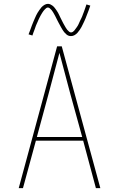

<svg xmlns="http://www.w3.org/2000/svg" viewBox="-20 -975 616 995"><path d="M77 0H99L166 -246H411L477 0H500L300 -735H276L243 -613ZM171 -265 232 -490Q246 -543 260 -595.5Q274 -648 288 -701Q302 -648 316 -595.5Q330 -543 344 -490L406 -265ZM348 -788Q358 -788 366.5 -793Q375 -798 381 -804.5Q387 -811 393 -820Q399 -829 402 -834.5Q405 -840 408.5 -847.5Q412 -855 416 -863Q420 -871 423.5 -880Q427 -889 431 -899.5Q435 -910 439.5 -921.5Q444 -933 448 -946L428 -952Q426 -945 423.5 -938.5Q421 -932 419 -925.5Q417 -919 414.5 -913Q412 -907 410 -901.5Q408 -896 406 -890.5Q404 -885 401.5 -880.5Q399 -876 397 -871.5Q395 -867 393 -863Q391 -859 389.5 -855Q388 -851 386 -847.5Q384 -844 382.5 -841Q381 -838 377.5 -833.5Q374 -829 370.5 -824Q367 -819 364.5 -816Q362 -813 357.5 -810Q353 -807 348 -807Q343 -807 338 -811Q333 -815 328.5 -820.5Q324 -826 321.5 -830.5Q319 -835 316 -840Q313 -845 310 -850.5Q307 -856 304 -862Q301 -868 298 -874Q295 -880 292 -886Q289 -892 286.5 -897.5Q284 -903 281 -908.5Q278 -914 274.5 -919Q271 -924 267.5 -929Q264 -934 260 -938.5Q256 -943 251 -946.5Q246 -950 240.5 -952.5Q235 -955 228 -955Q219 -955 210 -949.5Q201 -944 195.5 -938Q190 -932 184 -923Q178 -914 174.5 -908.5Q171 -903 167.5 -895.5Q164 -888 160.5 -880Q157 -872 153 -862.5Q149 -853 145 -842.5Q141 -832 137 -820.5Q133 -809 128 -797L148 -791Q150 -798 152.5 -804.5Q155 -811 157.5 -817.5Q160 -824 162 -830Q164 -836 166 -841.5Q168 -847 170.5 -852Q173 -857 175 -862Q177 -867 179 -871.5Q181 -876 183 -880Q185 -884 187 -888Q189 -892 191 -895.5Q193 -899 194.5 -901.5Q196 -904 199 -909Q202 -914 205.5 -918.5Q209 -923 212 -926Q215 -929 219 -932.5Q223 -936 228 -936Q233 -936 238 -932Q243 -928 247.5 -922.5Q252 -917 254.5 -912.5Q257 -908 260 -903Q263 -898 266 -892Q269 -886 272 -880Q275 -874 278 -868Q281 -862 284 -856.5Q287 -851 290 -845.5Q293 -840 296 -834.5Q299 -829 302 -824Q305 -819 308.5 -814Q312 -809 316 -804.5Q320 -800 325 -796Q330 -792 335.5 -790Q341 -788 348 -788Z"/></svg>

Font: Iosevka Sparkle Thin
Style: Regular
Weight: 100
Designer: Belleve Invis
Foundry: Belleve Invis
Version: Version 4.5.0; ttfautohint (v1.8.3)